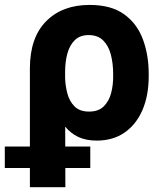

<svg xmlns="http://www.w3.org/2000/svg" viewBox="-65 -573 677 796"><path d="M58.9 203.1V-288.4Q58.9 -416.9 126.1 -484.7Q193.2 -552.6 306.5 -552.6Q396 -552.6 449.8 -513.7Q503.6 -474.8 527.5 -409.8Q551.5 -344.8 551.5 -267V-257.1Q551.5 -176.8 525.6 -116.8Q499.6 -56.8 451.5 -23.4Q403.4 9.9 335.9 9.9Q291.5 9.9 259.8 -5.1Q228 -20.2 205.3 -47.9L206 203.1ZM204.9 -251.8Q205.6 -219.1 214 -186.6Q222.3 -154.1 243.6 -132.3Q264.9 -110.4 304.3 -110.4Q343.4 -110.4 365.2 -132.1Q387.1 -153.8 395.8 -187.5Q404.5 -221.2 404.1 -257.1V-267Q404.1 -310.4 394.5 -346.9Q384.9 -383.5 362.6 -405.5Q340.2 -427.6 302.2 -427.6Q266.7 -427.6 245.2 -406.6Q223.7 -385.7 214.3 -350.9Q204.9 -316.1 204.9 -274.5ZM-45.1 123.6V34.4H309.3V123.6Z"/></svg>

Font: Inter Zeller
Style: Bold
Weight: 700
Designer: Rasmus Andersson; Joe Bland
Foundry: zeller
Version: Version 3.015;git-dec3a8cb1